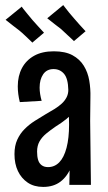

<svg xmlns="http://www.w3.org/2000/svg" viewBox="-20 -728 427 756"><path d="M253 0 255 -102 249 -374Q248 -419 232 -437.5Q216 -456 191 -456Q164 -456 150 -435.5Q136 -415 136 -383Q136 -371 138 -358Q140 -345 144 -331L58 -326Q54 -342 52 -357.5Q50 -373 50 -388Q50 -429 66.5 -460Q83 -491 114.5 -508.5Q146 -526 192 -526Q237 -526 265.5 -510.5Q294 -495 310 -469Q326 -443 331.5 -410.5Q337 -378 336 -345L335 -252L338 0ZM150 8Q114 8 89 -9Q64 -26 50.5 -54.5Q37 -83 37 -121Q37 -154 48 -178Q59 -202 77 -220Q95 -238 117 -252Q139 -266 161 -279Q179 -289 195 -299Q211 -309 223 -320Q235 -331 242 -344.5Q249 -358 249 -374L292 -356Q290 -323 276 -299.5Q262 -276 241.5 -259.5Q221 -243 198 -229Q179 -216 162 -202Q145 -188 135.5 -171Q126 -154 126 -131Q126 -112 130 -98.5Q134 -85 144 -77.5Q154 -70 169 -70Q195 -70 213.5 -89Q232 -108 242 -146Q252 -184 252 -238L289 -296Q289 -225 283 -169Q277 -113 261.5 -73.5Q246 -34 218.5 -13Q191 8 150 8ZM271 -566Q272 -566 263 -574Q254 -582 242 -593.5Q230 -605 220 -614Q209 -622 196.5 -632Q184 -642 175 -649Q166 -656 166 -656L229 -708Q229 -708 235.5 -699.5Q242 -691 252 -678.5Q262 -666 272 -655Q283 -642 293.5 -630.5Q304 -619 310.5 -612Q317 -605 317 -605ZM107 -560Q108 -560 99.5 -568Q91 -576 79 -587.5Q67 -599 56 -608Q45 -616 32.5 -626Q20 -636 11 -643Q2 -650 2 -650L66 -702Q65 -702 71.5 -693.5Q78 -685 88.5 -672.5Q99 -660 108 -649Q120 -636 130 -624.5Q140 -613 147 -606Q154 -599 153 -599Z"/></svg>

Font: Truculenta SemiBold
Style: Regular
Weight: 600
Version: Version 1.002